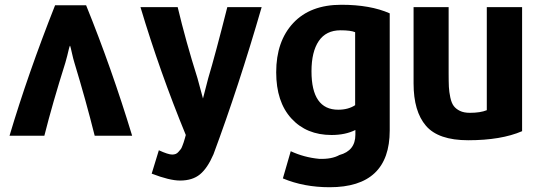

<svg xmlns="http://www.w3.org/2000/svg" viewBox="-20 -569 2259 805"><path d="M20 0Q97 -259 211 -547H341Q448 -283 534 0H377Q340 -148 292 -306Q287 -322 281.5 -347Q276 -372 274 -377H273Q271 -373 268.5 -362.5Q266 -352 262 -335.5Q258 -319 254 -306Q200 -135 166 0Z M1077 -539Q981 -207 875 78Q850 136 818.5 162Q787 188 735 188Q691 188 616 159L646 61Q685 79 702 79Q710 79 716.5 76.5Q723 74 728 68Q733 62 737 57.5Q741 53 744.5 43Q748 33 750 28Q752 23 755 11.5Q758 0 759 -3Q650 -268 569 -539H725Q759 -396 808 -241L831 -156L853 -241Q883 -341 933 -539Z M1614 -22Q1614 216 1362 216Q1254 216 1166 179L1199 65Q1255 91 1318 97Q1371 99 1403 81Q1470 63 1470 -4V-24Q1428 -3 1370 -3Q1265 -3 1201.5 -72.5Q1138 -142 1138 -266Q1138 -396 1209.5 -472.5Q1281 -549 1411 -549Q1533 -549 1614 -513ZM1469 -128V-434Q1450 -442 1408 -442Q1347 -442 1316.5 -397Q1286 -352 1286 -270Q1286 -109 1398 -109Q1440 -109 1469 -128Z M2169 -19Q2081 19 1943 19Q1818 19 1766 -41.5Q1714 -102 1714 -219V-539H1861V-262Q1861 -226 1862 -205Q1863 -184 1868 -160.5Q1873 -137 1882.5 -124.5Q1892 -112 1908.5 -104Q1925 -96 1950 -96Q1994 -96 2021 -107V-539H2169Z"/></svg>

Font: Repo
Style: Bold
Weight: 700
Designer: Stefan Peev
Foundry: Context Ltd
Version: Version 001.000